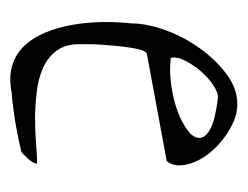

<svg xmlns="http://www.w3.org/2000/svg" viewBox="-74 -400 476 369"><g transform="rotate(90 164.5 -216.0)"><path d="M25.4 -229.5Q25.4 -258.8 38.1 -294.4Q50.8 -330.1 72.8 -360.8Q94.7 -391.6 122.6 -412.6Q150.4 -433.6 180.7 -433.6Q197.3 -433.6 213.4 -426.8Q229.5 -419.9 244.6 -408.7Q259.8 -397.5 272 -383.3Q284.2 -369.1 291 -353.5Q297.9 -337.9 298.3 -323.2Q298.8 -308.6 290 -297.9L84 -259.8Q80.1 -258.8 77.1 -250.5Q74.2 -242.2 72.3 -229.5Q70.3 -216.8 68.8 -201.7Q67.4 -186.5 66.4 -172.4Q65.4 -158.2 65.4 -147Q65.4 -135.7 65.4 -129.9Q65.4 -102.5 78.6 -85.4Q91.8 -68.4 112.3 -59.6Q132.8 -50.8 158.7 -47.9Q184.6 -44.9 210 -44.9Q235.4 -44.9 257.8 -46.9Q280.3 -48.8 294.9 -48.8Q294.9 -44.9 292 -40Q289.1 -35.2 285.2 -30.8Q281.2 -26.4 277.3 -22.9Q273.4 -19.5 272.5 -18.6Q264.6 -16.6 248.5 -13.2Q232.4 -9.8 214.4 -6.8Q196.3 -3.9 180.7 -2Q165 0 159.2 0Q128.9 5.9 106.4 -1Q84 -7.8 68.4 -24.4Q52.7 -41 43 -64.9Q33.2 -88.9 28.3 -116.2Q23.4 -143.6 22.9 -172.9Q22.5 -202.1 25.4 -229.5ZM167 -396.5Q158.2 -396.5 144 -387.2Q129.9 -377.9 117.7 -363.8Q105.5 -349.6 97.2 -333.5Q88.9 -317.4 91.8 -305.7Q117.2 -302.7 144.5 -306.6Q171.9 -310.5 194.3 -318.8Q216.8 -327.1 231.4 -338.4Q246.1 -349.6 245.6 -361.3Q245.1 -373 227.1 -382.3Q209 -391.6 167 -396.5Z"/></g></svg>

Font: Annie Use Your Telescope
Style: Regular
Weight: 400
Designer: Kimberly Geswein
Foundry: Kimberly Geswein
Version: Version 1.002 2001